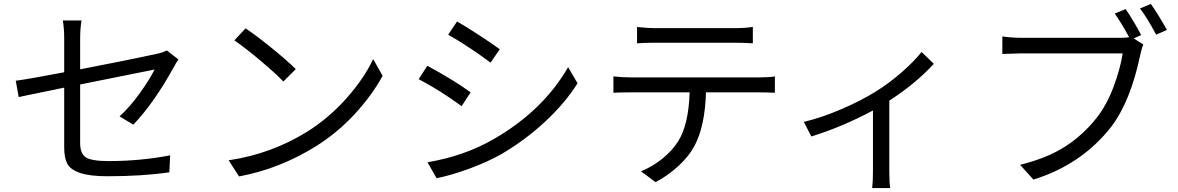

<svg xmlns="http://www.w3.org/2000/svg" viewBox="-20 -877 5980 975"><path d="M306 -129V-432Q269 -424 214.5 -413Q160 -402 126.5 -395Q93 -388 75 -384L60 -467Q122 -475 306 -510V-681Q306 -732 299 -773H394Q387 -732 387 -681V-525Q631 -572 774 -603Q810 -611 827 -621L886 -575Q875 -560 862 -535Q760 -351 657 -244L587 -286Q639 -333 689 -402.5Q739 -472 765 -524Q732 -518 387 -448V-150Q387 -97 416 -78Q445 -59 532 -59Q691 -59 844 -88L840 -2Q703 18 526 18Q435 18 386 1Q337 -16 321.5 -46Q306 -76 306 -129Z M1227 -733Q1280 -698 1360 -633Q1440 -568 1482 -526L1419 -463Q1380 -504 1301.5 -570Q1223 -636 1170 -672ZM1141 -63Q1358 -95 1541 -209Q1652 -279 1740.5 -379Q1829 -479 1875 -577L1923 -492Q1869 -393 1782 -298.5Q1695 -204 1587 -136Q1402 -20 1194 19Z M2301 -768Q2343 -744 2413 -698.5Q2483 -653 2518 -627L2471 -559Q2367 -637 2256 -701ZM2151 -53Q2339 -85 2486 -170Q2737 -314 2865 -536L2913 -454Q2849 -353 2749 -260Q2649 -167 2529 -96Q2457 -55 2364.5 -21Q2272 13 2197 28ZM2150 -543Q2285 -470 2370 -408L2324 -338Q2212 -420 2106 -475Z M3215 -740Q3271 -734 3305 -734H3710Q3760 -734 3803 -740V-657Q3759 -660 3710 -660H3306Q3252 -660 3215 -657ZM3095 -489Q3142 -484 3182 -484H3837Q3885 -484 3915 -489V-406Q3871 -408 3837 -408H3565Q3560 -235 3506 -135Q3479 -84 3425.5 -34.5Q3372 15 3309 48L3235 -7Q3294 -31 3344.5 -72Q3395 -113 3424 -160Q3477 -244 3482 -408H3182Q3123 -408 3095 -406Z M4062 -258Q4154 -280 4253.5 -323Q4353 -366 4422 -409Q4491 -451 4555.5 -507Q4620 -563 4660 -613L4722 -553Q4632 -454 4496 -366V-10Q4496 58 4501 78H4409Q4413 46 4413 -10V-316Q4258 -233 4100 -184Z M5696 -831Q5739 -768 5775 -699L5737 -682L5786 -651Q5778 -634 5771 -601Q5721 -361 5622 -232Q5472 -41 5228 35L5160 -40Q5298 -74 5390 -133.5Q5482 -193 5550 -280Q5600 -344 5634.5 -435.5Q5669 -527 5681 -606H5169Q5145 -606 5070 -603V-692Q5117 -685 5170 -685H5671Q5699 -685 5714 -688Q5674 -761 5641 -808ZM5824 -857Q5860 -807 5906 -725L5851 -701Q5804 -789 5769 -834Z"/></svg>

Font: Noto Sans SC
Style: Regular
Weight: 400
Designer: Ryoko NISHIZUKA  (kana, bopomofo & ideographs); Paul D. Hunt (Latin, Greek & Cyrillic); Sandoll Communications , Soo-you
Foundry: Adobe
Version: Version 2.002;hotconv 1.0.116;makeotfexe 2.5.65601